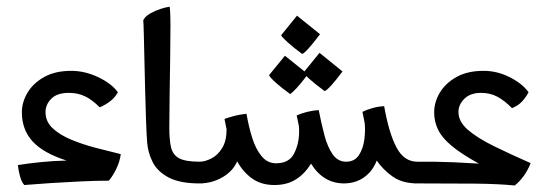

<svg xmlns="http://www.w3.org/2000/svg" viewBox="-20 -552 1665 583"><path d="M53.7 9.8Q45.4 0.5 40.8 -16.6Q36.1 -33.7 34.2 -50.8Q68.8 -56.2 104.5 -59.8Q140.1 -63.5 182.1 -64.5Q110.8 -87.4 78.6 -123Q46.4 -158.7 46.4 -210.9Q46.4 -241.7 63.5 -270.5Q80.6 -299.3 114 -318.1Q147.5 -336.9 196.3 -336.9Q237.8 -336.9 278.3 -317.6Q318.8 -298.3 337.9 -272Q330.1 -256.8 315.2 -245.1Q300.3 -233.4 282.7 -226.1Q260.3 -249 238.3 -259.5Q216.3 -270 189 -270Q153.3 -270 135.7 -252.2Q118.2 -234.4 118.2 -211.9Q118.2 -183.1 139.6 -162.8Q161.1 -142.6 195.6 -128.2Q230 -113.8 270 -103.3Q310.1 -92.8 346.7 -84Q343.8 -61 333 -39.1Q322.3 -17.1 310.5 -3.4Q272.9 -3.4 226.3 -1.2Q179.7 1 134.3 3.9Q88.9 6.8 53.7 9.8Z M585.4 4.9Q525.9 4.9 491.9 -13.2Q458 -31.2 443.6 -59.8Q429.2 -88.4 426.8 -119.6Q424.8 -147 423.3 -189.2Q421.9 -231.4 420.7 -279.1Q419.4 -326.7 418.5 -371.1Q417.5 -415.5 416.7 -447.8Q416 -480 415 -490.7Q420.9 -502.4 435.8 -511Q450.7 -519.5 467.5 -524.9Q484.4 -530.3 495.1 -531.7Q496.6 -522.9 497.1 -504.6Q497.6 -486.3 497.6 -476.6Q497.6 -436.5 496.8 -380.6Q496.1 -324.7 495.1 -267.3Q494.1 -210 494.1 -164.1Q494.1 -127 499.5 -104.2Q504.9 -81.5 524.2 -71.3Q543.5 -61 585.4 -61H595.2V4.9Z M813.5 9.8Q773.4 9.8 745.8 -9.8Q718.3 -29.3 700.2 -62Q687 -31.7 655 -13.4Q623 4.9 585.4 4.9H575.2V-61H585.4Q602.5 -61 621.8 -70.8Q641.1 -80.6 654.5 -102.3Q668 -124 668 -159.2L661.6 -190.9Q676.8 -196.3 692.9 -200.4Q709 -204.6 728.5 -206.5Q734.9 -168.5 745.6 -134Q756.3 -99.6 774.2 -77.9Q792 -56.2 818.4 -56.2Q857.9 -56.2 873 -85.9Q888.2 -115.7 888.2 -151.4Q888.2 -155.8 888.2 -159.9Q888.2 -164.1 887.7 -168.5L880.9 -201.7Q913.1 -215.3 947.8 -217.8Q955.6 -177.2 965.1 -141.4Q974.6 -105.5 990.2 -83.3Q1005.9 -61 1030.8 -61Q1056.6 -61 1069.6 -80.6Q1082.5 -100.1 1086.2 -127.4Q1089.8 -154.8 1087.4 -178.2L1080.6 -212.4Q1091.8 -218.3 1110.4 -223.6Q1128.9 -229 1146.5 -229.5Q1161.1 -147 1184.1 -104Q1207 -61 1247.1 -61H1256.8V4.9H1247.1Q1201.2 4.9 1171.6 -16.4Q1142.1 -37.6 1124 -64.5Q1111.3 -31.7 1085.2 -13.4Q1059.1 4.9 1024.4 4.9Q961.9 4.9 924.3 -55.2Q905.3 -23.9 878.2 -7.1Q851.1 9.8 813.5 9.8ZM897.5 -388.2Q871.6 -407.2 854.5 -422.6Q837.4 -438 833.5 -444.8L881.8 -504.4L951.7 -448.2Q909.2 -391.6 897.5 -388.2ZM860.8 -266.6Q834.5 -285.6 817.6 -300.8Q800.8 -315.9 796.9 -323.7L845.2 -382.8L915 -326.7Q894.5 -299.3 880.4 -284.2Q866.2 -269 860.8 -266.6ZM965.8 -275.4Q939.9 -294.4 922.4 -309.8Q904.8 -325.2 901.9 -332L950.2 -391.6L1020 -335Q979 -280.3 965.8 -275.4Z M1543 11.2Q1492.7 6.3 1423.1 5.6Q1353.5 4.9 1247.1 4.9H1237.3V-61H1247.1Q1277.8 -61 1302.5 -60.8Q1327.1 -60.5 1357.4 -59.3Q1387.7 -58.1 1434.1 -55.2Q1381.8 -84 1352.1 -108.6Q1322.3 -133.3 1310.3 -158Q1298.3 -182.6 1298.3 -210.9Q1298.3 -241.7 1315.4 -270.5Q1332.5 -299.3 1366 -318.1Q1399.4 -336.9 1448.2 -336.9Q1489.7 -336.9 1527.8 -317.6Q1565.9 -298.3 1585 -272Q1577.1 -256.8 1565.2 -243.9Q1553.2 -231 1534.7 -223.6Q1512.2 -246.6 1490.2 -258.3Q1468.3 -270 1440.9 -270Q1408.2 -270 1390.1 -252.2Q1372.1 -234.4 1372.1 -211.9Q1372.1 -182.6 1400.9 -157.7Q1429.7 -132.8 1479.5 -108.4Q1529.3 -84 1591.3 -56.6Q1582 -33.7 1569.6 -16.8Q1557.1 0 1543 11.2Z"/></svg>

Font: Harmattan
Style: Regular
Weight: 400
Designer: George W. Nuss III and SIL International
Foundry: SIL International
Version: Version 4.000